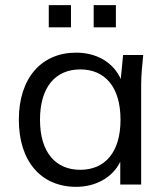

<svg xmlns="http://www.w3.org/2000/svg" viewBox="-20 -715 650 744"><path d="M275 9C351 9 416 -27 446 -88V0H527V-386C527 -423 531 -463 535 -502H457L448 -409C419 -473 355 -511 275 -511C141 -511 53 -413 53 -251C53 -89 140 9 275 9ZM291 -57C196 -57 135 -124 135 -251C135 -379 196 -446 291 -446C386 -446 447 -379 447 -251C447 -124 386 -57 291 -57ZM343 -609H429V-695H343ZM169 -609H255V-695H169Z"/></svg>

Font: Poppy and Pepper
Style: Regular
Weight: 400
Designer: Thy Ha
Foundry: Thy Ha
Version: Version 0.001;Glyphs 3.2 (3227)